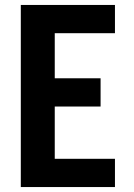

<svg xmlns="http://www.w3.org/2000/svg" viewBox="-20 -755 540 775"><path d="M64 0V-735H444V-621H201V-439H386V-325H201V-114H444V0Z"/></svg>

Font: Iosevka SS04 Heavy
Style: Regular
Weight: 900
Monospace: yes
Designer: Belleve Invis
Foundry: Belleve Invis
Version: Version 19.0.0; ttfautohint (v1.8.4)